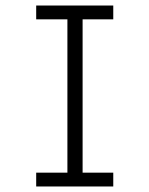

<svg xmlns="http://www.w3.org/2000/svg" viewBox="-20 -675 540 695"><path d="M111 0V-50H224V-605H111V-655H390V-605H279V-50H390V0Z"/></svg>

Font: Lekton
Style: Regular
Weight: 400
Designer: Paolo Mazzetti, Luciano Perondi, Raffaele Flato, Elena Papassissa, Emilio Macchia, Michela Povoleri, Tobias Seemiller, R
Version: Version 34.000